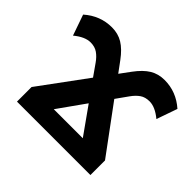

<svg xmlns="http://www.w3.org/2000/svg" viewBox="-130 -700 863 863"><g transform="rotate(45 301.0 -269.0)"><path d="M301.8 -410.2 338.4 -460Q368.7 -501 399.2 -519.5Q429.7 -538.1 469.2 -538.1Q543.5 -538.1 601.6 -486.8L566.9 -387.7Q524.9 -422.4 489.3 -422.4Q461.9 -422.4 443.6 -409.7Q425.3 -397 408.7 -373.5L369.1 -317.9L535.2 -92.8V0H68.4V-92.8L233.9 -317.9L194.8 -373.5Q179.2 -396 160.4 -409.2Q141.6 -422.4 114.3 -422.4Q78.6 -422.4 36.6 -387.7L2 -486.8Q60.1 -538.1 134.3 -538.1Q173.8 -538.1 204.3 -519.5Q234.9 -501 265.1 -460ZM301.8 -222.7 209.5 -92.8H394Z"/></g></svg>

Font: Cousine
Style: Bold
Weight: 700
Monospace: yes
Designer: Steve Matteson
Foundry: Ascender Corporation
Version: Version 1.20